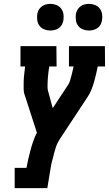

<svg xmlns="http://www.w3.org/2000/svg" viewBox="-20 -974 564 994"><path d="M56 0V-105H117Q121 -128 126.5 -151Q132 -174 138 -197Q144 -220 152 -243Q160 -266 171 -287L110 -476Q103 -493 102.5 -512.5Q102 -532 102.5 -551.5Q103 -571 105.5 -590.5Q108 -610 110 -630H86V-735H272L273 -630H235Q233 -620 232 -609.5Q231 -599 229.5 -588.5Q228 -578 227.5 -567.5Q227 -557 226.5 -546.5Q226 -536 226 -525.5Q226 -515 228 -506L253 -414L332 -534Q339 -544 342.5 -556.5Q346 -569 349.5 -581Q353 -593 355.5 -605.5Q358 -618 361 -630H337V-735H523L524 -630H486Q482 -610 477.5 -590.5Q473 -571 467.5 -551.5Q462 -532 454.5 -512.5Q447 -493 436 -476L293 -259Q277 -236 268.5 -209.5Q260 -183 254 -156Q248 -137 244.5 -118Q241 -99 238 -79L225 0ZM440 -816Q424 -816 409 -822Q394 -828 384.5 -840.5Q375 -853 373 -869Q371 -885 373 -902Q375 -913 381 -923.5Q387 -934 396.5 -941Q406 -948 417.5 -951Q429 -954 441 -954Q457 -954 472 -948Q487 -942 496.5 -929.5Q506 -917 508.5 -901Q511 -885 508 -868Q506 -857 500.5 -846.5Q495 -836 485 -829Q475 -822 463.5 -819Q452 -816 440 -816ZM240 -816Q224 -816 209 -822Q194 -828 184.5 -840.5Q175 -853 173 -869Q171 -885 173 -902Q175 -913 181 -923.5Q187 -934 196.5 -941Q206 -948 217.5 -951Q229 -954 241 -954Q257 -954 272 -948Q287 -942 296.5 -929.5Q306 -917 308.5 -901Q311 -885 308 -868Q306 -857 300.5 -846.5Q295 -836 285 -829Q275 -822 263.5 -819Q252 -816 240 -816Z"/></svg>

Font: Iosevka Curly Slab Extrabold
Style: Italic
Weight: 800
Italic angle: -9°
Monospace: yes
Designer: Belleve Invis
Foundry: Belleve Invis
Version: Version 22.1.2; ttfautohint (v1.8.4)